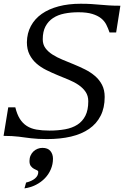

<svg xmlns="http://www.w3.org/2000/svg" viewBox="-62 -747 757 1046"><path d="M207 -35.6Q253.9 -35.6 293 -42.7Q332 -49.8 359.9 -67.9Q387.7 -85.9 403.3 -116.7Q418.9 -147.5 418.9 -195.3Q418.9 -225.1 404.5 -246.3Q390.1 -267.6 366.7 -283.7Q343.3 -299.8 313.2 -312.3Q283.2 -324.7 251.7 -337.6Q220.2 -350.6 190.2 -365.5Q160.2 -380.4 136.7 -400.9Q113.3 -421.4 98.9 -449.7Q84.5 -478 84.5 -517.1Q85.4 -566.4 106.4 -605.5Q127.4 -644.5 165.5 -671.4Q203.6 -698.2 257.3 -712.4Q311 -726.6 377.4 -726.6Q412.1 -726.6 436.8 -724.9Q461.4 -723.1 484.1 -721.2Q506.8 -719.2 532.2 -717.5Q557.6 -715.8 593.8 -715.8L570.8 -570.3H534.7Q527.3 -592.3 517.3 -612.3Q507.3 -632.3 488.8 -647.2Q470.2 -662.1 440.7 -671.1Q411.1 -680.2 365.2 -680.2Q324.2 -680.2 288.8 -673.1Q253.4 -666 227.3 -648.9Q201.2 -631.8 186 -603.5Q170.9 -575.2 170.9 -532.7Q170.9 -504.9 185.3 -485.1Q199.7 -465.3 223.6 -450Q247.6 -434.6 277.8 -422.1Q308.1 -409.7 339.6 -396.7Q371.1 -383.8 401.4 -368.7Q431.6 -353.5 455.6 -333Q479.5 -312.5 493.9 -284.7Q508.3 -256.8 508.3 -218.8Q508.3 -159.7 486.3 -116.5Q464.4 -73.2 423.6 -44.9Q382.8 -16.6 324.7 -2.9Q266.6 10.7 194.8 10.7Q167.5 10.7 146.5 9.5Q125.5 8.3 107.7 6.3Q89.8 4.4 73.7 2Q57.6 -0.5 40.3 -2.4Q22.9 -4.4 2.9 -5.6Q-17.1 -6.8 -42.5 -6.8L-17.1 -162.1H21.5Q30.8 -124 46.1 -99.6Q61.5 -75.2 84 -60.8Q106.4 -46.4 137 -41Q167.5 -35.6 207 -35.6ZM71.3 279.3 80.1 247.6Q110.8 240.2 128.7 225.3Q146.5 210.4 146.5 189.9Q146.5 183.6 138.9 180.4Q131.3 177.2 122.6 172.4Q113.8 167.5 106.2 158Q98.6 148.4 98.6 129.9Q98.6 113.8 104.5 100.6Q110.4 87.4 120.1 78.1Q129.9 68.8 142.6 63.7Q155.3 58.6 168.9 58.6Q198.7 58.6 212.6 75.7Q226.6 92.8 226.6 117.7Q226.6 147.5 215.1 174.8Q203.6 202.1 183.1 223.6Q162.6 245.1 134 259.8Q105.5 274.4 71.3 279.3Z"/></svg>

Font: Arian AMU Serif
Style: Italic
Weight: 400
Italic angle: -15°
Designer: Ruben Hakobyan (Tarumian)
Foundry: Ruben Hakobyan (Tarumian)
Version: Version 1.002